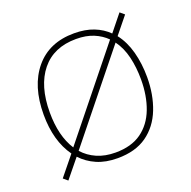

<svg xmlns="http://www.w3.org/2000/svg" viewBox="-108 -661 791 795"><g transform="rotate(-20 287.5 -264.0)"><path d="M515 -264Q515 -187 490.5 -124.5Q466 -62 415.5 -26Q365 10 286 10Q234 10 195 -7Q156 -24 128 -54L62 27L43 11L112 -74Q59 -148 59 -264Q59 -390 120.5 -464Q182 -538 292 -538Q341 -538 378 -523.5Q415 -509 441 -483L499 -555L518 -539L458 -465Q487 -428 501 -376Q515 -324 515 -264ZM86 -264Q86 -160 128 -95L424 -463Q401 -486 368.5 -499.5Q336 -513 292 -513Q193 -513 139.5 -447Q86 -381 86 -264ZM488 -264Q488 -317 477 -363Q466 -409 441 -443L144 -74Q169 -46 204.5 -30.5Q240 -15 286 -15Q356 -15 400.5 -47Q445 -79 466.5 -135.5Q488 -192 488 -264Z"/></g></svg>

Font: Noto Sans Myanmar UI Thin
Style: Regular
Weight: 100
Designer: Monotype Design Team
Foundry: Monotype Imaging Inc.
Version: Version 2.103; ttfautohint (v1.8.4.7-5d5b)